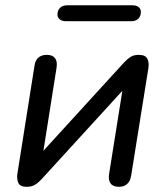

<svg xmlns="http://www.w3.org/2000/svg" viewBox="-20 -703 630 730"><path d="M46.4 -44.3 111.2 -453.1Q114.1 -473.7 126 -484.1Q138 -494.4 158.3 -494.4Q180.2 -494.4 189.5 -481.5Q198.8 -468.6 195 -445.3L139.1 -92.1H110.6L452.2 -466Q464.5 -479.2 476.7 -486.8Q489 -494.4 507.4 -494.4Q532.7 -494.4 540.1 -479.9Q547.6 -465.3 544.1 -443.4L478.6 -34.7Q475.1 -14 463.3 -3.4Q451.6 7.3 432.5 7.3Q410 7.3 400.5 -5.6Q391 -18.5 394.9 -42.4L451.3 -395.6H479.8L138.2 -21.8Q126 -8.5 113.1 -0.6Q100.2 7.3 82.2 7.3Q55.9 7.3 49.4 -8.2Q42.9 -23.7 46.4 -44.3ZM198.5 -647.7Q198.5 -663.7 208.3 -673.3Q218 -682.9 235.3 -682.9H482.7Q498.3 -682.9 506.9 -676.2Q515.6 -669.5 515.6 -657.5Q515.6 -641.5 505.8 -631.9Q496 -622.3 478.8 -622.3H231.4Q215.7 -622.3 207.1 -629.5Q198.5 -636.6 198.5 -647.7Z"/></svg>

Font: SN Pro Thin
Style: Italic
Weight: 200
Italic angle: -9°
Designer: Tobias Whetton
Foundry: Supernotes
Version: Version 1.003;Glyphs 3.3 (3324)